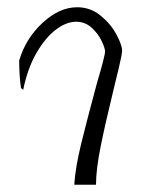

<svg xmlns="http://www.w3.org/2000/svg" viewBox="-20 -510 395 530"><path d="M248 -282Q270 -356 270 -368Q270 -377 260.5 -397Q251 -417 233 -433.5Q215 -450 190 -450Q163 -450 134 -428Q105 -406 80.5 -363.5Q56 -321 44 -262L38 -267Q33 -300 33 -343Q51 -404 97.5 -447Q144 -490 193 -490Q229 -490 257 -467.5Q285 -445 301 -415.5Q317 -386 317 -370Q317 -360 307.5 -320.5Q298 -281 295 -269Q271 -171 258 -106.5Q245 -42 245 0H185Q188 -48 204.5 -115Q221 -182 248 -282Z"/></svg>

Font: Charmonman
Style: Regular
Weight: 400
Designer: Ekaluck Peanpanawate
Foundry: Cadson Demak Co.,Ltd.
Version: Version 1.000; ttfautohint (v1.6)